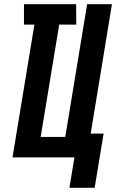

<svg xmlns="http://www.w3.org/2000/svg" viewBox="-20 -755 557 921"><path d="M434 146H313L337 0H40L145 -637H95V-735H345L346 -637H264L175 -98H293L398 -735H517L415 -114H477Z"/></svg>

Font: Iosevka Term Curly Heavy
Style: Italic
Weight: 900
Italic angle: -9°
Designer: Belleve Invis
Foundry: Belleve Invis
Version: Version 32.3.0